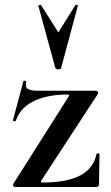

<svg xmlns="http://www.w3.org/2000/svg" viewBox="-20 -750 445 770"><path d="M33 -12 256 -364Q260 -371 251 -371Q198 -371 155.5 -359.5Q113 -348 84.5 -325Q56 -302 43 -265Q42 -263 36.5 -264Q31 -265 32 -268L74 -425Q75 -427 81 -426Q87 -425 85 -422Q80 -400 92 -393Q104 -386 135 -386Q174 -386 232 -386Q290 -386 365 -386Q370 -386 372.5 -382Q375 -378 373 -374L145 -25Q142 -18 150 -18Q199 -18 236.5 -25Q274 -32 301 -46Q328 -60 344.5 -81.5Q361 -103 367 -132Q368 -135 373.5 -135Q379 -135 379 -132L377 -11Q377 -7 374.5 -3.5Q372 0 367 0Q318 0 260.5 0Q203 0 146 0Q89 0 40 0Q36 0 33.5 -4Q31 -8 33 -12ZM134 -726Q133 -729 138.5 -730Q144 -731 145 -729L214 -620L282 -729Q284 -731 289 -730Q294 -729 292 -726L225 -477Q224 -472 214 -472Q204 -472 202 -477Z"/></svg>

Font: Cormorant Garamond Light
Style: Regular
Weight: 300
Designer: Christian Thalmann (Catharsis Fonts)
Foundry: Catharsis Fonts
Version: Version 4.001